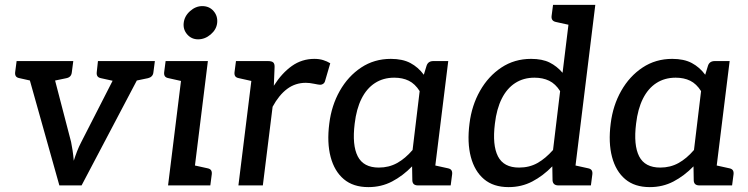

<svg xmlns="http://www.w3.org/2000/svg" viewBox="-20 -759 3063 786"><path d="M223 0 80 -509H162Q174 -509 181 -503Q188 -497 190 -489L271 -178Q274 -163 277 -144Q280 -125 282 -101Q288 -120 295.5 -139.5Q303 -159 313 -178L472 -489Q476 -497 484 -503Q492 -509 503 -509H582L314 0ZM146 -482 150 -509H225L221 -482ZM448 -482 452 -509H526L523 -482ZM149 -509 127 -424 60 -439Q49 -441 45 -447Q41 -453 42 -463L48 -509ZM280 -509 274 -463Q273 -453 267.5 -447Q262 -441 252 -439L180 -424L179 -509ZM483 -509 461 -424 393 -439Q383 -441 379 -447Q375 -453 376 -463L381 -509ZM614 -509 608 -463Q607 -453 601 -447Q595 -441 586 -439L514 -424L513 -509Z M668 0 731 -509H831L768 0ZM740 0 762 -85 830 -70Q840 -68 844 -62Q848 -56 847 -46L841 0ZM759 -509 737 -424 670 -439Q659 -441 655 -447Q651 -453 652 -463L658 -509ZM791 -598Q764 -598 746.5 -618Q729 -638 732 -665Q735 -693 758 -713.5Q781 -734 808 -734Q837 -734 854.5 -713.5Q872 -693 869 -665Q866 -638 842.5 -618Q819 -598 791 -598Z M956 0 1019 -509H1077Q1093 -509 1099 -503Q1105 -497 1104 -482L1101 -408Q1134 -460 1175 -489Q1216 -518 1267 -518Q1287 -518 1303 -513Q1319 -508 1332 -500L1310 -425Q1308 -419 1302.5 -415.5Q1297 -412 1291 -412Q1285 -412 1266 -416Q1247 -420 1232 -420Q1189 -420 1155.5 -395Q1122 -370 1096 -322L1056 0ZM1047 -509 1025 -424 958 -439Q947 -441 943 -447Q939 -453 940 -463L946 -509Z M1488 7Q1426 7 1387.5 -25.5Q1349 -58 1333.5 -116.5Q1318 -175 1328 -253Q1337 -327 1371 -387Q1405 -447 1458.5 -482.5Q1512 -518 1580 -518Q1628 -518 1660 -501Q1692 -484 1715 -453L1726 -489Q1732 -509 1754 -509H1815L1752 0H1691Q1669 0 1668 -20L1667 -78Q1629 -39 1585 -16Q1541 7 1488 7ZM1531 -73Q1572 -73 1605.5 -91.5Q1639 -110 1669 -145L1698 -386Q1679 -416 1653.5 -428.5Q1628 -441 1594 -441Q1549 -441 1515 -419Q1481 -397 1460 -355Q1439 -313 1432 -253Q1421 -165 1444.5 -119Q1468 -73 1531 -73ZM1724 0 1746 -85 1814 -70Q1824 -68 1828 -62Q1832 -56 1831 -46L1825 0Z M2062 7Q2000 7 1961.5 -25.5Q1923 -58 1907.5 -116.5Q1892 -175 1902 -253Q1911 -327 1945 -387Q1979 -447 2032.5 -482.5Q2086 -518 2154 -518Q2200 -518 2230 -503Q2260 -488 2283 -461L2317 -739H2417L2326 0H2266Q2244 0 2242 -20L2241 -78Q2203 -39 2159 -16Q2115 7 2062 7ZM2105 -73Q2147 -73 2180 -91.5Q2213 -110 2244 -145L2273 -386Q2254 -416 2228 -428.5Q2202 -441 2168 -441Q2123 -441 2089 -419Q2055 -397 2034 -355Q2013 -313 2006 -253Q1995 -165 2018.5 -119Q2042 -73 2105 -73ZM2345 -739 2324 -654 2256 -669Q2246 -671 2241.5 -677Q2237 -683 2238 -693L2244 -739ZM2298 0 2320 -85 2388 -70Q2398 -68 2402 -62Q2406 -56 2405 -46L2399 0Z M2640 7Q2578 7 2539.5 -25.5Q2501 -58 2485.5 -116.5Q2470 -175 2480 -253Q2489 -327 2523 -387Q2557 -447 2610.5 -482.5Q2664 -518 2732 -518Q2780 -518 2812 -501Q2844 -484 2867 -453L2878 -489Q2884 -509 2906 -509H2967L2904 0H2843Q2821 0 2820 -20L2819 -78Q2781 -39 2737 -16Q2693 7 2640 7ZM2683 -73Q2724 -73 2757.5 -91.5Q2791 -110 2821 -145L2850 -386Q2831 -416 2805.5 -428.5Q2780 -441 2746 -441Q2701 -441 2667 -419Q2633 -397 2612 -355Q2591 -313 2584 -253Q2573 -165 2596.5 -119Q2620 -73 2683 -73ZM2876 0 2898 -85 2966 -70Q2976 -68 2980 -62Q2984 -56 2983 -46L2977 0Z"/></svg>

Font: Aleo Medium
Style: Italic
Weight: 500
Italic angle: -7°
Designer: Alessio Laiso
Foundry: Alessio Laiso
Version: Version 2.001;gftools[0.9.29]